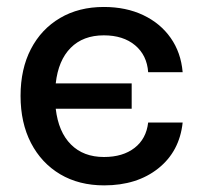

<svg xmlns="http://www.w3.org/2000/svg" viewBox="-20 -534 597 565"><path d="M40.5 -252Q40.5 -331 71 -389.8Q101.5 -448.5 156.8 -481Q212 -513.5 285.5 -513.5Q351 -513.5 401.5 -489.5Q452 -465.5 482.2 -422.5Q512.5 -379.5 517.5 -321.5H416Q412.5 -371.5 377.5 -400.8Q342.5 -430 285.5 -430Q224.5 -430 188 -393.2Q151.5 -356.5 144 -288.5H367.5V-214H144Q152 -145.5 188.8 -108.8Q225.5 -72 286 -72Q341.5 -72 376 -98.8Q410.5 -125.5 416 -173.5H517.5Q508.5 -88.5 445.8 -38.5Q383 11.5 286.5 11.5Q212.5 11.5 157.2 -21.2Q102 -54 71.2 -113.2Q40.5 -172.5 40.5 -252Z"/></svg>

Font: Overused Grotesk Medium
Style: Regular
Weight: 525
Version: Version 0.004